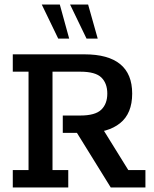

<svg xmlns="http://www.w3.org/2000/svg" viewBox="-20 -821 675 841"><path d="M36 0V-76H105V-507H36V-583H350Q454 -583 506.5 -540Q559 -497 559 -411Q559 -324 506 -281.5Q453 -239 359 -239H341L418 -276L542 -76H617V0H465L317 -239H255V-315H332Q397 -315 423.5 -340.5Q450 -366 450 -411Q450 -456 424 -481.5Q398 -507 332 -507H210V-76H279V0ZM359 -652 287 -801H366L408 -652ZM235 -652 163 -801H242L283 -652Z"/></svg>

Font: Rokkitt SemiBold Medium
Style: Regular
Weight: 500
Version: Version 3.103